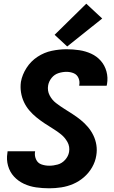

<svg xmlns="http://www.w3.org/2000/svg" viewBox="-20 -1009 616 1037"><path d="M246 8Q278 8 311 3Q344 -2 375.5 -15.5Q407 -29 433.5 -52Q460 -75 477.5 -105.5Q495 -136 500 -169Q505 -198 500.5 -226Q496 -254 484 -278.5Q472 -303 454.5 -323.5Q437 -344 416 -361Q395 -378 372.5 -392.5Q350 -407 327 -421.5Q304 -436 282.5 -452.5Q261 -469 248 -494Q235 -519 240 -548Q244 -570 259 -588.5Q274 -607 296 -614Q318 -621 339 -621Q360 -621 378 -613.5Q396 -606 404 -587.5Q412 -569 408 -549V-546H556Q557 -551 558 -555Q564 -590 555 -623Q546 -656 524.5 -680.5Q503 -705 472.5 -719Q442 -733 408 -738Q374 -743 339 -743Q300 -743 259.5 -734.5Q219 -726 183 -702.5Q147 -679 123.5 -642.5Q100 -606 93 -567Q89 -538 93.5 -510Q98 -482 109.5 -457.5Q121 -433 138.5 -412.5Q156 -392 177 -375Q198 -358 220.5 -343Q243 -328 266 -314Q289 -300 310 -283Q331 -266 344.5 -241.5Q358 -217 353 -188Q349 -165 332 -146Q315 -127 292 -120.5Q269 -114 246 -114Q224 -114 204 -121Q184 -128 175 -147.5Q166 -167 169 -188L170 -192H21Q20 -187 20 -183Q14 -147 23.5 -113.5Q33 -80 55.5 -55.5Q78 -31 109 -16.5Q140 -2 175 3Q210 8 246 8ZM343 -758 532 -909 446 -989 275 -821Z"/></svg>

Font: Iosevka Sparkle Heavy
Style: Italic
Weight: 900
Italic angle: -9°
Designer: Belleve Invis
Foundry: Belleve Invis
Version: Version 4.5.0; ttfautohint (v1.8.3)